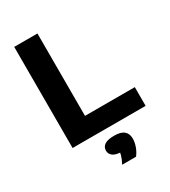

<svg xmlns="http://www.w3.org/2000/svg" viewBox="-234 -854 1079 1217"><g transform="rotate(-30 306.0 -245.5)"><path d="M72 0V-740H242V-137H606.5V0ZM291 249Q308.5 216 314.8 192.8Q321 169.5 321 145L351 177H339.5Q289.5 177 268 161.5Q246.5 146 246.5 120.5Q246.5 94 268.8 79Q291 64 339 64Q388 64 410.2 83.5Q432.5 103 432.5 139Q432.5 165.5 421.8 195.8Q411 226 392.5 249Z"/></g></svg>

Font: Encode Sans SemiExpanded
Style: Bold
Weight: 700
Width: 6
Designer: Multiple Designers
Foundry: Impallari Type
Version: Version 3.002